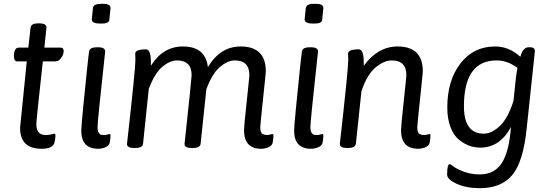

<svg xmlns="http://www.w3.org/2000/svg" viewBox="-20 -772 2863 1004"><path d="M185 -650Q223 -650 223 -628L212 -523H297Q313 -523 313 -504Q313 -499 310 -488Q307 -477 296 -464Q285 -451 268 -451H204Q170 -143 170 -123Q170 -66 218 -66Q236 -66 249 -69.5Q262 -73 263 -73Q270 -73 270 -64Q270 -48 265 -27Q257 6 197 6Q85 6 85 -104L120 -451H70Q53 -451 53 -478Q53 -523 78 -523H128L140 -628Q143 -650 181 -650Z M520 -752Q558 -752 558 -730L552 -671Q552 -649 514 -649H502Q460 -649 460 -671L466 -730Q469 -752 508 -752ZM492 -525Q530 -525 530 -503Q490 -137 490 -107Q490 -88 496 -78.5Q502 -69 508 -67.5Q514 -66 525 -66Q532 -66 541 -68.5Q550 -71 552 -71Q558 -71 558 -64Q558 -49 554 -27Q551 -10 531.5 -2Q512 6 494 6Q405 6 405 -89Q405 -108 415 -211Q425 -314 435 -408.5Q445 -503 446 -503Q449 -525 488 -525Z M1404 -71Q1410 -71 1410 -64Q1410 -49 1406 -27Q1403 -10 1383.5 -2Q1364 6 1346 6Q1256 6 1256 -92Q1256 -110 1270 -240.5Q1284 -371 1284 -379Q1284 -456 1208 -456Q1170 -456 1129.5 -421Q1089 -386 1059 -305L1029 -20Q1027 2 987 2H983Q945 2 945 -19Q982 -363 982 -379Q982 -456 906 -456Q868 -456 828 -422Q788 -388 758 -307L728 -20Q725 2 686 2H682Q644 2 644 -19Q688 -410 688 -457Q688 -471 687.5 -480.5Q687 -490 687 -491Q687 -514 743 -514Q769 -514 769 -447V-428Q832 -529 936 -529Q1055 -529 1067 -421Q1132 -529 1238 -529Q1370 -529 1370 -399Q1370 -391 1355.5 -254.5Q1341 -118 1341 -107Q1341 -92 1344 -83Q1347 -74 1353.5 -71Q1360 -68 1364.5 -67Q1369 -66 1377 -66Q1384 -66 1393 -68.5Q1402 -71 1404 -71Z M1633 -752Q1671 -752 1671 -730L1665 -671Q1665 -649 1627 -649H1615Q1573 -649 1573 -671L1579 -730Q1582 -752 1621 -752ZM1605 -525Q1643 -525 1643 -503Q1603 -137 1603 -107Q1603 -88 1609 -78.5Q1615 -69 1621 -67.5Q1627 -66 1638 -66Q1645 -66 1654 -68.5Q1663 -71 1665 -71Q1671 -71 1671 -64Q1671 -49 1667 -27Q1664 -10 1644.5 -2Q1625 6 1607 6Q1518 6 1518 -89Q1518 -108 1528 -211Q1538 -314 1548 -408.5Q1558 -503 1559 -503Q1562 -525 1601 -525Z M2225 -71Q2231 -71 2231 -64Q2231 -49 2227 -27Q2224 -10 2204.5 -2Q2185 6 2167 6Q2077 6 2077 -92Q2077 -110 2091 -240.5Q2105 -371 2105 -379Q2105 -456 2029 -456Q1988 -456 1943.5 -419Q1899 -382 1870 -295L1841 -20Q1838 2 1799 2H1795Q1757 2 1757 -19Q1801 -410 1801 -457Q1801 -471 1800.5 -480.5Q1800 -490 1800 -491Q1800 -514 1856 -514Q1882 -514 1882 -447V-428Q1956 -529 2059 -529Q2191 -529 2191 -399Q2191 -391 2176.5 -254.5Q2162 -118 2162 -107Q2162 -92 2165 -83Q2168 -74 2174.5 -71Q2181 -68 2185.5 -67Q2190 -66 2198 -66Q2205 -66 2214 -68.5Q2223 -71 2225 -71Z M2752 -525Q2777 -525 2777 -504L2734 -99Q2716 75 2658.5 143.5Q2601 212 2490 212Q2418 212 2368 189Q2318 166 2318 141Q2318 86 2332 86Q2334 86 2352.5 99.5Q2371 113 2407.5 126.5Q2444 140 2490 140Q2564 140 2603 82Q2642 24 2652 -108Q2594 0 2491 0Q2463 0 2435.5 -9.5Q2408 -19 2380.5 -41Q2353 -63 2336 -106.5Q2319 -150 2319 -210Q2319 -351 2387.5 -440Q2456 -529 2569 -529Q2642 -529 2701 -475Q2707 -494 2711 -502Q2715 -510 2724 -517.5Q2733 -525 2746 -525ZM2678 -367Q2680 -385 2686 -417Q2634 -456 2577 -456Q2406 -456 2406 -216Q2406 -73 2510 -73Q2551 -73 2593.5 -113Q2636 -153 2665 -244Z"/></svg>

Font: Asap
Style: Italic
Weight: 400
Italic angle: -6°
Designer: Pablo Cosgaya
Foundry: Pablo Cosgaya
Version: Version 1.007;PS 001.007;hotconv 1.0.70;makeotf.lib2.5.58329